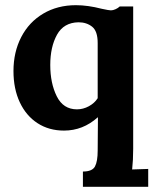

<svg xmlns="http://www.w3.org/2000/svg" viewBox="-20 -489 593 741"><path d="M373 -455Q401 -449 408 -449Q416 -449 426 -453.5Q436 -458 442 -464H494V85Q494 129 490 165L552 163V232H300V173Q336 173 346.5 153.5Q357 134 357 92L358 -36H357Q300 15 227 15Q169 15 125 -13.5Q81 -42 56.5 -94Q32 -146 32 -215Q32 -288 62 -346Q92 -404 147 -436.5Q202 -469 273 -469Q319 -469 373 -455ZM174 -238Q174 -168 199 -117.5Q224 -67 277 -67Q301 -67 323 -79Q345 -91 357 -110V-323Q357 -369 335.5 -386Q314 -403 283 -403Q226 -402 200 -355Q174 -308 174 -238Z"/></svg>

Font: Sumana
Style: Bold
Weight: 700
Designer: Cyreal, Alexei Vanyashin (Devanagari), Olga Karpushina (Latin)
Foundry: Cyreal
Version: Version 1.015;PS 001.015;hotconv 1.0.70;makeotf.lib2.5.58329